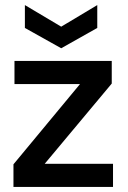

<svg xmlns="http://www.w3.org/2000/svg" viewBox="-20 -736 505 756"><path d="M33 0V-89L295 -405H37V-496H420V-407L156 -91H425V0ZM221 -546 78 -626V-716L221 -631L363 -716V-626Z"/></svg>

Font: HostGroteskMedium
Style: Regular
Weight: 500
Designer: Doukan Karapınar based on Poppins by Indian Type Foundry, Jonny Pinhorn
Foundry: Element Type
Version: Version 1.001; ttfautohint (v1.8.4.7-5d5b)